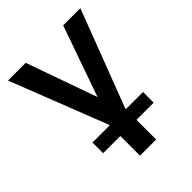

<svg xmlns="http://www.w3.org/2000/svg" viewBox="-201 -605 924 924"><g transform="rotate(-45 261.0 -142.5)"><path d="M208 210V0L14.5 -495H135L263 -134L390 -495H507L318 0V210ZM91 76V3.5H435V76Z"/></g></svg>

Font: Geologica
Style: Regular
Weight: 400
Designer: Sindre Bremnes, Frode Helland
Foundry: Monokrom Skriftforlag AS
Version: Version 1.010; ttfautohint (v1.8.4.7-5d5b);gftools[0.9.28]